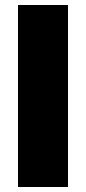

<svg xmlns="http://www.w3.org/2000/svg" viewBox="-20 -748 346 768"><path d="M52 -728H252V0H52Z"/></svg>

Font: Murecho Thin Black
Style: Regular
Weight: 900
Version: Version 1.010